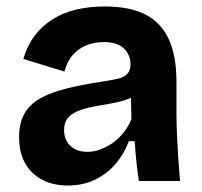

<svg xmlns="http://www.w3.org/2000/svg" viewBox="-20 -559 625 593"><path d="M189 14Q145 14 111 -3.5Q77 -21 58 -54Q39 -87 39 -136Q39 -179 55.5 -208Q72 -237 104 -255Q136 -273 183 -285Q230 -297 290 -306Q322 -311 342.5 -315.5Q363 -320 373 -330.5Q383 -341 383 -361Q383 -389 363 -409Q343 -429 300 -429Q271 -429 246.5 -419Q222 -409 204.5 -389Q187 -369 179 -338L52 -377Q64 -418 86.5 -448Q109 -478 141 -498.5Q173 -519 214 -529Q255 -539 303 -539Q380 -539 428.5 -514.5Q477 -490 501 -438.5Q525 -387 525 -306V-216Q525 -181 526.5 -145Q528 -109 530.5 -72.5Q533 -36 536 0H409Q405 -25 401.5 -57.5Q398 -90 396 -123H378Q364 -85 338 -54Q312 -23 274.5 -4.5Q237 14 189 14ZM250 -90Q269 -90 288.5 -97Q308 -104 326.5 -116.5Q345 -129 360.5 -148Q376 -167 386 -191L384 -275L407 -270Q389 -257 365 -249.5Q341 -242 315.5 -238Q290 -234 265 -229Q240 -224 220.5 -216Q201 -208 189.5 -194.5Q178 -181 178 -157Q178 -126 198 -108Q218 -90 250 -90Z"/></svg>

Font: Bricolage Grotesque 96pt ExtraBold
Style: Bold
Weight: 700
Version: Version 1.001;gftools[0.9.33.dev8+g029e19f]